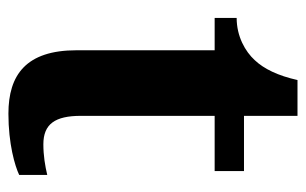

<svg xmlns="http://www.w3.org/2000/svg" viewBox="-152 -548 710 445"><g transform="rotate(90 202.5 -325.0)"><path d="M243 10C313 10 364 -5 385 -15V-80C364 -75 340 -71 314 -71C267 -71 248 -98 248 -158V-468H376V-536H248V-660H165C155 -615 139 -582 119 -561C99 -539 64 -519 21 -519V-468H96V-148C96 -31 153 10 243 10Z"/></g></svg>

Font: Noto Nastaliq Urdu
Style: Bold
Weight: 700
Designer: Monotype Design Team (Patrick Giasson: type design, Kamal Mansour: OpenType code, Glenda Bellarosa). Updated by Simon Co
Foundry: Monotype Imaging Inc., Simon Cozens
Version: Version 3.009